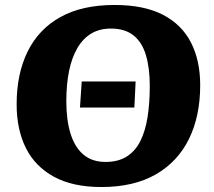

<svg xmlns="http://www.w3.org/2000/svg" viewBox="-20 -737 861 773"><path d="M388 16Q273 16 197 -25.5Q121 -67 84 -141.5Q47 -216 47 -317Q47 -440 91.5 -530Q136 -620 223.5 -668.5Q311 -717 441 -717Q560 -717 636 -677.5Q712 -638 749 -565.5Q786 -493 786 -394Q786 -270 741 -178Q696 -86 607.5 -35Q519 16 388 16ZM405 -85Q456 -85 490.5 -107Q525 -129 545 -169Q565 -209 574 -265Q583 -321 583 -391Q583 -463 567.5 -515Q552 -567 517.5 -594.5Q483 -622 426 -622Q381 -622 347.5 -602Q314 -582 291.5 -543.5Q269 -505 258 -451Q247 -397 247 -329Q247 -254 264 -199Q281 -144 316 -114.5Q351 -85 405 -85ZM302 -304 309 -409H526L521 -304Z"/></svg>

Font: Literata ExtraBold
Style: Italic
Weight: 800
Italic angle: -2°
Designer: Latin by Veronika Burian and Jose Scaglione. Greek by Irene Vlachou. Cyrillic by Vera Evstafieva
Foundry: TypeTogether
Version: Version 3.002